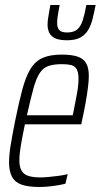

<svg xmlns="http://www.w3.org/2000/svg" viewBox="-20 -735 400 763"><path d="M136 8Q93 8 66.5 -1Q40 -10 28 -32Q16 -54 16 -90Q16 -119 22.5 -159Q29 -199 40 -254Q55 -328 68.5 -378.5Q82 -429 100.5 -460Q119 -491 148.5 -504.5Q178 -518 226 -518Q265 -518 288.5 -510Q312 -502 322.5 -483.5Q333 -465 333 -434Q333 -415 329.5 -387Q326 -359 320 -325.5Q314 -292 306 -256L303 -241H79Q69 -193 63 -158Q57 -123 57 -98Q57 -72 65.5 -57Q74 -42 92.5 -36Q111 -30 140 -30Q156 -30 176 -32Q196 -34 215 -36.5Q234 -39 249 -43L240 -5Q229 -2 211.5 1Q194 4 174.5 6Q155 8 136 8ZM87 -277H269L274 -301Q280 -330 286 -363.5Q292 -397 292 -422Q292 -448 284.5 -460.5Q277 -473 262.5 -476.5Q248 -480 227 -480Q194 -480 173 -473Q152 -466 138 -445Q124 -424 113 -384Q102 -344 87 -277ZM247 -575Q217 -575 200 -582.5Q183 -590 176 -604.5Q169 -619 169 -637Q169 -654 173 -674Q177 -694 180 -715H217Q213 -694 210 -676Q207 -658 207 -644Q207 -625 215.5 -615.5Q224 -606 247 -606Q273 -606 287 -618Q301 -630 309 -655Q317 -680 323 -715H360Q354 -684 347.5 -658.5Q341 -633 329.5 -614.5Q318 -596 298.5 -585.5Q279 -575 247 -575Z"/></svg>

Font: Saira ExtraCondensed ExtraLight
Style: Italic
Weight: 250
Width: 2
Italic angle: -12°
Designer: Hector Gatti with collaboration of the Omnibus-Type team
Foundry: Omnibus-Type
Version: Version 1.101